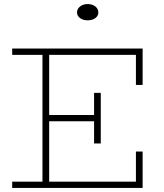

<svg xmlns="http://www.w3.org/2000/svg" viewBox="-20 -925 808 945"><path d="M40 0V-31H649V-179H682V0ZM189 -18V-669H222V-18ZM218 -328V-359H460V-328ZM443 -219V-468H476V-219ZM649 -507V-655H40V-686H682V-507ZM411 -825Q389 -825 374 -836Q359 -847 359 -864Q359 -881 374 -893Q389 -905 411 -905Q435 -905 449.5 -893Q464 -881 464 -864Q464 -847 449.5 -836Q435 -825 411 -825Z"/></svg>

Font: BioRhyme ExtraLight
Style: Regular
Weight: 250
Designer: Aoife Mooney
Foundry: Aoife Mooney Type
Version: Version 1.600;gftools[0.9.33]